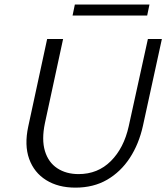

<svg xmlns="http://www.w3.org/2000/svg" viewBox="-20 -833 747 862"><path d="M318.6 9.4Q241.4 9.4 187.2 -24.4Q133 -58.2 110.9 -119.7Q88.8 -181.3 106.8 -264.9L191.7 -658H263.3L181.6 -279.8Q166.3 -206.3 181.7 -155.1Q197.1 -104 237 -77.7Q277 -51.4 332.8 -51.4Q419.1 -51.4 477.6 -109.8Q536.2 -168.2 557.9 -266.1L644 -658H706.8L621.8 -268.5Q603.7 -186.4 562.8 -123.9Q521.9 -61.5 460.8 -26Q399.7 9.4 318.6 9.4ZM305.8 -763.3 316 -812.5H651L640.8 -763.3Z"/></svg>

Font: Ysabeau
Style: Bold Italic
Weight: 700
Italic angle: -12°
Designer: Christian Thalmann (Catharsis Fonts)
Version: Version 2.002